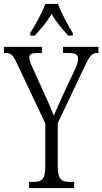

<svg xmlns="http://www.w3.org/2000/svg" viewBox="-25 -951 518 971"><path d="M128 -784V-771H151C183 -807 212 -838 236 -881C259 -838 288 -807 320 -771H343V-784C319 -822 285 -886 268 -931H204C188 -886 152 -822 128 -784ZM122 0H350V-31H328C287 -31 267 -42 267 -112V-328L406 -621C430 -672 443 -683 468 -683H473V-714H294V-683H323C356 -683 370 -675 370 -654C370 -641 366 -625 353 -598L291 -465C272 -423 257 -390 247 -366C233 -403 217 -440 197 -482L141 -606C131 -626 123 -646 123 -659C123 -673 129 -683 162 -683H187V-714H-5V-683H1C30 -683 40 -674 59 -634L204 -327V-110C204 -42 185 -31 142 -31H122Z"/></svg>

Font: Noto Serif Georgian ExtraCondensed Light
Style: Regular
Weight: 300
Width: 2
Designer: Monotype Design Team, Akaki Razmadze
Foundry: Google LLC
Version: Version 2.003